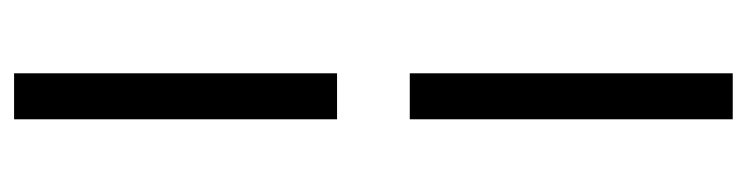

<svg xmlns="http://www.w3.org/2000/svg" viewBox="-400 -424 1024 263"><g transform="rotate(-90 111.5 -292.0)"><path d="M80.1 200.2V-242.2H143.1V200.2ZM80.1 -341.8V-784.2H143.1V-341.8Z"/></g></svg>

Font: Abel
Style: Regular
Weight: 400
Designer: Matthew Desmond
Foundry: Matthew Desmond
Version: Version 1.002